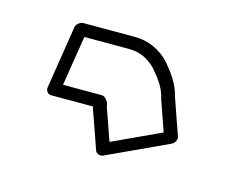

<svg xmlns="http://www.w3.org/2000/svg" viewBox="-49 -225 440 364"><g transform="rotate(15 171.0 -43.0)"><path d="M159.2 -19.6C158.6 -28.2 153.9 -31.9 152.2 -33.8C150.2 -36.2 146.7 -37.5 143.9 -37.5H68.4L84 -135.5H172.5C192.5 -135.5 209.7 -127.8 225.1 -111.9C240.6 -93.5 250.5 -80.2 254.9 -60.5C255 -60.2 255.1 -59.7 255.2 -59.4C262 -39.4 269.4 -18.6 276.1 0.4L181.5 44.3L164 -5.7C164 -5.8 163.9 -6.1 163.8 -6.2C162.3 -9.9 160.4 -15.4 159.2 -19.6ZM134 -12.5C134 -12.1 134.2 -11.4 134.3 -10.9C136.1 -4.5 137.5 -0.5 140.1 6L161.3 66.7C163.2 72.1 170.3 75.4 177.2 72.2L295.9 17.2C302.6 14.1 306.2 6.4 304.1 0.3C295.8 -23.4 287.8 -45.7 279.5 -70C273.8 -94.1 260.4 -112.1 245.4 -129.8C245.3 -129.9 245.1 -130.2 245 -130.3C226.3 -149.9 203.1 -160.5 176.4 -160.5H75.4C70.1 -160.5 62.1 -155.6 60.9 -148L41.5 -25C40.6 -19.6 44.4 -12.5 52 -12.5Z"/></g></svg>

Font: Tape
Style: Regular
Weight: 500
Foundry: Cannot Into Space Fonts
Version: Version 0.97